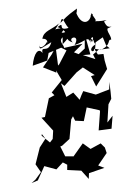

<svg xmlns="http://www.w3.org/2000/svg" viewBox="-181 -1234 1025 1405"><g transform="rotate(-10 331.5 -531.5)"><path d="M348 -882C360 -903 311 -939 353 -964L344 -914C418 -968 356 -945 420 -914C380 -959 491 -967 429 -893C515 -904 545 -956 548 -870C537 -933 590 -942 564 -904C522 -974 540 -959 558 -892C582 -935 562 -875 586 -873C509 -847 556 -801 567 -841L612 -825C697 -846 669 -894 700 -885C706 -922 660 -966 705 -985C674 -972 659 -979 672 -994C626 -961 630 -953 719 -979C695 -979 685 -981 671 -1025C714 -1042 688 -1023 605 -1039C628 -1042 593 -1074 594 -1102C554 -1051 625 -1098 588 -1095C569 -1028 500 -1021 481 -1127C460 -1137 483 -1087 492 -1153C399 -1108 393 -1096 355 -1070C381 -1132 377 -1072 407 -1024C315 -1012 398 -1081 329 -1044C424 -991 355 -942 413 -936C403 -1038 371 -980 352 -1001C406 -1038 309 -1033 309 -1029C368 -1093 340 -1071 347 -1070C285 -1031 224 -1037 205 -979C257 -973 229 -923 231 -956C239 -939 163 -890 176 -945C168 -892 176 -911 265 -943C227 -862 186 -940 188 -876C166 -922 125 -887 101 -797L212 -816L232 -869L329 -891L380 -853L399 -830L488 -892L336 -885ZM678 -825 595 -828 550 -801 561 -765 476 -810 531 -805 516 -958 498 -855 447 -822 368 -870 295 -775 284 -766 290 -903 252 -854 173 -772 263 -717V-734L292 -657L204 -580L220 -557L176 -542L124 -412L98 -411L166 -304L152 -244L128 -222L76 -282L80 -293L100 -255L48 -199L-4 -83L25 -20L-25 28L-56 47L-8 36L57 -59L140 -20L195 -62L224 -40L217 -2L318 21L361 90L370 49L488 30L446 5L523 -74L517 -116L492 -151L412 -124L363 -174L280 -92L220 -103L197 -180L211 -183L273 -223L310 -361L327 -382L337 -347L399 -333L437 -428L527 -391L528 -382L494 -247L589 -243L613 -335L567 -293L598 -423L625 -459L629 -510L633 -583L622 -529L519 -509L433 -550L414 -522L396 -492L359 -552L251 -508L306 -520L282 -635L304 -611L408 -693L460 -721L536 -651L508 -648L532 -567L633 -679L626 -744V-792L585 -795L570 -831L584 -886L642 -913L656 -850Z"/></g></svg>

Font: Hussar Lance
Style: ExBdObl
Weight: 700
Foundry: Cannot Into Space Fonts, PlusOne Fonts
Version: Version 2.270